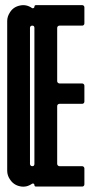

<svg xmlns="http://www.w3.org/2000/svg" viewBox="-20 -720 353 741"><path d="M305.7 -629.9Q305.7 -626 303.2 -623.5Q300.8 -621.1 296.9 -621.1H209.5Q206.1 -621.1 203.4 -618.7Q200.7 -616.2 200.7 -612.3V-406.7Q200.7 -403.3 203.1 -400.9Q206.1 -397.9 209.5 -397.9H296.9Q300.8 -397.9 303.2 -395.3Q305.7 -392.6 305.7 -389.2V-328.1Q305.7 -324.2 303.2 -321.8Q300.8 -319.3 296.9 -319.3H209.5Q206.1 -319.3 203.4 -316.9Q200.7 -314.5 200.7 -310.5V-87.4Q200.7 -84 203.4 -81.3Q206.1 -78.6 209.5 -78.6H296.9Q300.8 -78.6 303.2 -75.9Q305.7 -73.2 305.7 -69.8V-8.8Q305.7 -4.9 303.2 -2.4Q300.8 0 296.9 0H119.1Q112.8 0 112.8 -5.9Q112.8 -9.8 109.9 -11.2Q106.4 -12.7 103.5 -10.7Q81.5 4.4 57.1 -1Q31.7 -6.3 18.1 -28.3L17.6 -28.8Q7.8 -43.9 7.8 -61V-638.7Q7.8 -655.8 17.6 -670.9L18.1 -671.9Q31.2 -693.4 57.1 -698.7Q81.5 -704.1 103.5 -689Q106 -687 109.9 -689Q112.8 -690.4 112.8 -693.8Q112.8 -700.2 119.1 -700.2H296.9Q300.8 -700.2 303.2 -697.8Q305.7 -695.3 305.7 -691.4ZM104.5 -78.6Q112.8 -78.6 112.8 -87.4V-612.3Q112.8 -621.1 104.5 -621.1Q100.6 -621.1 98.1 -618.7Q95.7 -616.2 95.7 -612.3V-87.4Q95.7 -84 98.1 -81.3Q100.6 -78.6 104.5 -78.6Z"/></svg>

Font: Silence Rounded
Style: Regular
Weight: 400
Designer: Lilo Joris
Foundry: Lilo Joris
Version: Version 1.019;Fontself Maker 3.5.7